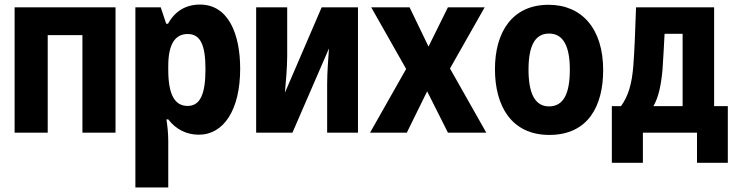

<svg xmlns="http://www.w3.org/2000/svg" viewBox="-20 -581 3220 841"><path d="M44 0H189V-427H341V0H486V-549H44Z M573 240H717V37C717 2 713 -33 709 -58H717C751 -14 797 9 851 9C960 9 1032 -100 1032 -280C1032 -431 981 -561 856 -561C794 -561 746 -532 716 -477H708L684 -549H573ZM802 -117C746 -117 717 -165 717 -276V-292C717 -389 748 -432 802 -432C858 -432 880 -384 880 -278C880 -171 858 -117 802 -117Z M1102 0H1261L1421 -369C1418 -328 1413 -263 1413 -212V0H1548V-549H1389L1228 -175C1232 -218 1238 -288 1238 -337V-549H1102Z M1601 0H1762L1851 -181L1942 0H2110L1951 -281L2103 -549H1942L1857 -377L1774 -549H1606L1759 -279Z M2386 10C2557 10 2622 -118 2622 -274C2622 -455 2529 -560 2383 -560C2224 -560 2148 -441 2148 -278C2148 -117 2220 10 2386 10ZM2385 -115C2323 -115 2295 -172 2295 -276C2295 -378 2322 -434 2385 -434C2447 -434 2476 -379 2476 -276C2476 -172 2449 -115 2385 -115Z M2660 132H2796V0H3033V132H3168V-116H3108V-549H2766C2762 -431 2759 -356 2754 -292C2748 -216 2733 -161 2700 -116H2660ZM2882 -277C2885 -324 2888 -372 2891 -433H2970V-116H2842C2864 -153 2876 -208 2882 -277Z"/></svg>

Font: Noto Sans Mono Condensed ExtraBold
Style: Regular
Weight: 800
Width: 3
Designer: Monotype Design Team
Foundry: Monotype Imaging Inc.
Version: Version 2.014